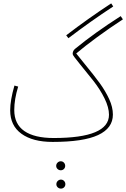

<svg xmlns="http://www.w3.org/2000/svg" viewBox="-20 -815 744 1131"><path d="M383 -590 370 -607Q499 -706 635 -795L647 -777Q513 -689 383 -590ZM429 -500 475 -443Q535 -370 568 -324.5Q601 -279 623 -231.5Q645 -184 645 -140Q645 -60 558 -19.5Q471 21 290 21Q173 21 106.5 -27Q40 -75 40 -165Q40 -224 65 -311L87 -305Q64 -230 64 -167Q64 -84 123.5 -43Q183 -2 296 -2Q622 -2 622 -139Q622 -182 596 -235Q570 -288 530 -339L451 -437Q430 -463 419 -477.5Q408 -492 408 -497Q408 -516 423 -528Q539 -623 691 -720L704 -701Q627 -651 552 -596Q477 -541 429 -500ZM311 162Q311 151 319 143Q327 135 338 135Q349 135 356.5 143Q364 151 364 162Q364 173 356.5 180.5Q349 188 338 188Q327 188 319 180.5Q311 173 311 162ZM312 270Q312 259 320 251Q328 243 339 243Q350 243 357.5 251Q365 259 365 270Q365 281 357.5 288.5Q350 296 339 296Q328 296 320 288.5Q312 281 312 270Z"/></svg>

Font: Noto Sans Arabic CondThin
Style: Regular
Weight: 250
Width: 3
Designer: Nadine Chahine
Foundry: Monotype Imaging Inc.
Version: Version 1.001